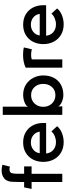

<svg xmlns="http://www.w3.org/2000/svg" viewBox="760 -1547 804 2364"><g transform="rotate(-90 1162.0 -365.0)"><path d="M248 -747Q277 -747 315 -738L293 -645Q282 -648 274 -649Q266 -650 256 -650Q222 -650 213.5 -625.5Q205 -601 205 -564V-470H295V-378H204V0H103V-378H18L37 -470H103Q103 -498 103.5 -533.5Q104 -569 105 -602Q105 -679 145.5 -713.5Q186 -748 248 -747Z M726 -134 790 -64Q759 -25 705 -4Q651 17 595 17Q521 17 466 -15.5Q411 -48 381 -105Q351 -162 351 -233Q351 -306 380.5 -362Q410 -418 463.5 -450Q517 -482 590 -482Q663 -482 717 -450Q771 -418 800.5 -362Q830 -306 830 -233Q830 -224 829.5 -216Q829 -208 829 -199H454Q461 -142 499 -110Q537 -78 595 -78Q632 -78 668 -93Q704 -108 726 -134ZM457 -278H723Q716 -327 679 -357Q642 -387 590 -387Q539 -387 501.5 -357Q464 -327 457 -278Z M1174 13Q1133 13 1091.5 -4.5Q1050 -22 1033 -49L1035 -9V0H930V-733H1031V-467L1029 -424Q1039 -442 1063 -455Q1087 -468 1117 -475Q1147 -482 1174 -482Q1249 -482 1303 -447.5Q1357 -413 1386 -356.5Q1415 -300 1415 -234Q1415 -160 1386 -104.5Q1357 -49 1302.5 -18Q1248 13 1174 13ZM1173 -384Q1130 -384 1097.5 -364Q1065 -344 1047 -310Q1029 -276 1029 -234Q1029 -193 1047 -159Q1065 -125 1097.5 -105Q1130 -85 1173 -85Q1234 -85 1272.5 -127.5Q1311 -170 1311 -234Q1311 -299 1272.5 -341.5Q1234 -384 1173 -384Z M1760 -473 1737 -375Q1718 -380 1702.5 -382Q1687 -384 1671 -384Q1655 -384 1641 -382.5Q1627 -381 1613 -376V0H1511V-451Q1544 -467 1583.5 -475Q1623 -483 1666 -483Q1686 -483 1712.5 -481Q1739 -479 1760 -473Z M2176 -134 2240 -64Q2209 -25 2155 -4Q2101 17 2045 17Q1971 17 1916 -15.5Q1861 -48 1831 -105Q1801 -162 1801 -233Q1801 -306 1830.5 -362Q1860 -418 1913.5 -450Q1967 -482 2040 -482Q2113 -482 2167 -450Q2221 -418 2250.5 -362Q2280 -306 2280 -233Q2280 -224 2279.5 -216Q2279 -208 2279 -199H1904Q1911 -142 1949 -110Q1987 -78 2045 -78Q2082 -78 2118 -93Q2154 -108 2176 -134ZM1907 -278H2173Q2166 -327 2129 -357Q2092 -387 2040 -387Q1989 -387 1951.5 -357Q1914 -327 1907 -278Z"/></g></svg>

Font: Kreadon Light
Style: Bold
Weight: 600
Designer: Reiya WATANABE
Foundry: StudioGnu
Version: Version 1.003; ttfautohint (v1.8.4.7-5d5b);gftools[0.9.32]